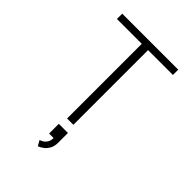

<svg xmlns="http://www.w3.org/2000/svg" viewBox="-269 -819 1188 1188"><g transform="rotate(45 325.0 -225.0)"><path d="M297 0V-653.5H79.5V-700H569.5V-653.5H352V0ZM290.5 249.5 270.5 214.5Q279.5 211.5 292 204.5Q304.5 197.5 314 182.5Q323.5 167.5 323.5 142L364 144.5Q364 177.5 351 199.2Q338 221 320.5 233Q303 245 290.5 249.5ZM284 144.5V59.5H364V144.5Z"/></g></svg>

Font: Trispace Thin ExtraLight
Style: Regular
Weight: 250
Version: Version 1.210